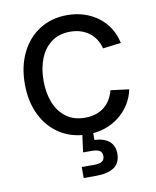

<svg xmlns="http://www.w3.org/2000/svg" viewBox="-84 -604 711 873"><g transform="rotate(-10 272.0 -167.5)"><path d="M285.6 11.7Q212.9 11.7 158 -22.9Q103 -57.6 72.5 -119.6Q42 -181.6 42 -262.7Q42 -344.2 72.5 -406.5Q103 -468.8 158 -503.7Q212.9 -538.6 285.6 -538.6Q327.6 -538.6 364 -526.6Q400.4 -514.6 429.2 -492.7Q458 -470.7 477.3 -439.9Q496.6 -409.2 504.4 -371.6L420.4 -361.3Q415 -383.3 403.8 -401.6Q392.6 -419.9 375.5 -433.3Q358.4 -446.8 335.9 -454.3Q313.5 -461.9 285.6 -461.9Q234.4 -461.9 199.2 -435.8Q164.1 -409.7 146.2 -364.7Q128.4 -319.8 128.4 -262.7Q128.4 -206.1 146.2 -161.4Q164.1 -116.7 199 -90.8Q233.9 -64.9 285.6 -64.9Q313.5 -64.9 335.9 -72.3Q358.4 -79.6 375.2 -93.3Q392.1 -106.9 403.3 -126Q414.6 -145 420.4 -168L505.4 -157.2Q497.6 -119.6 478 -88.9Q458.5 -58.1 429.4 -35.4Q400.4 -12.7 364 -0.5Q327.6 11.7 285.6 11.7ZM231.4 204.1V153.3H288.6Q314 153.3 325.4 145.5Q336.9 137.7 336.9 121.1Q336.9 104 325.4 96.4Q314 88.9 288.6 88.9H249L263.7 -23.4H309.6V0V42Q354 43.9 377.7 64.2Q401.4 84.5 401.4 121.1Q401.4 164.1 372.3 184.1Q343.3 204.1 289.1 204.1Z"/></g></svg>

Font: Inter 24pt
Style: Regular
Weight: 400
Designer: Rasmus Andersson
Foundry: rsms
Version: Version 4.001;git-66647c0bb